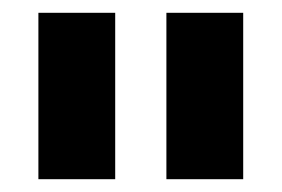

<svg xmlns="http://www.w3.org/2000/svg" viewBox="-20 -720 440 300"><path d="M240 -700H360V-440H240ZM40 -700H160V-440H40Z"/></svg>

Font: Retni Sans
Style: Bold
Weight: 700
Designer: Vitaly Kuzmin
Foundry: ParaType Ltd.
Version: Version 1.00;March 2, 2019;FontCreator 11.5.0.2425 64-bit; t